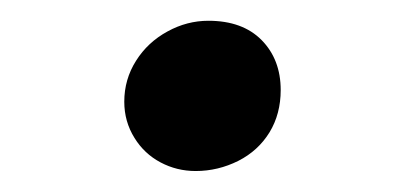

<svg xmlns="http://www.w3.org/2000/svg" viewBox="-20 -431 385 184"><path d="M140.6 -400.9Q159.2 -411.1 179.7 -411.1Q212.4 -411.1 230.7 -392.6Q249 -374 249 -344.7Q249 -321.8 238.3 -304.2Q227.5 -286.6 208.5 -276.9Q189 -267.1 167.5 -267.1Q149.4 -267.1 133.8 -275.4Q118.2 -283.7 108.9 -298.8Q99.1 -314.5 99.1 -333.5Q99.1 -355 110.4 -372.8Q121.6 -390.6 140.6 -400.9Z"/></svg>

Font: Merriweather
Style: Regular
Weight: 400
Designer: Eben Sorkin
Foundry: Eben Sorkin
Version: Version 1.584; ttfautohint (v1.8.1)